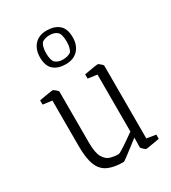

<svg xmlns="http://www.w3.org/2000/svg" viewBox="-177 -804 811 908"><g transform="rotate(-30 228.5 -350.5)"><path d="M228 10Q176 10 143.5 -5Q111 -20 96 -57Q81 -94 81 -161V-410L31 -417V-440Q43 -442 59 -445Q75 -448 88.5 -450Q102 -452 106 -452Q109 -452 120 -443Q131 -434 131 -430V-153Q131 -96 145.5 -71Q160 -46 182 -40Q204 -34 226 -34Q230 -34 248 -45Q266 -56 288 -71.5Q310 -87 327 -99V-410L277 -417V-440Q289 -442 305 -445Q321 -448 334.5 -450Q348 -452 352 -452Q355 -452 365.5 -443Q376 -434 376 -430V-33L426 -25V-2Q406 1 382 5.5Q358 10 352 10Q348 10 338 0.5Q328 -9 328 -13L329 -65Q314 -53 291 -35.5Q268 -18 249.5 -4Q231 10 228 10ZM222 -527Q181 -527 156.5 -548Q132 -569 132 -616Q132 -658 155.5 -684.5Q179 -711 223 -711Q264 -711 289 -690Q314 -669 314 -621Q314 -579 290 -553Q266 -527 222 -527ZM222 -553Q248 -553 266 -565Q279 -583 279 -618Q279 -660 264 -672.5Q249 -685 224 -685Q198 -685 181 -673Q167 -655 167 -619Q167 -578 182 -565.5Q197 -553 222 -553Z"/></g></svg>

Font: Grenze Gotisch ExtraLight
Style: Regular
Weight: 200
Designer: Renata Polastri
Foundry: Omnibus-Type
Version: Version 1.001